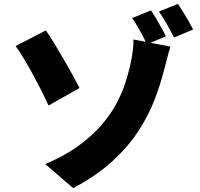

<svg xmlns="http://www.w3.org/2000/svg" viewBox="-20 -895 1040 997"><path d="M215 -43Q317 -86 388.5 -138.5Q460 -191 508 -247Q556 -303 585 -358Q614 -413 630 -462.5Q646 -512 655 -551Q665 -594 669.5 -631.5Q674 -669 673 -690L865 -653Q855 -621 845.5 -583Q836 -545 831 -528Q813 -457 783 -378Q753 -299 701 -218Q649 -137 566.5 -60.5Q484 16 360 82ZM218 -737Q238 -709 262 -669.5Q286 -630 311 -587Q336 -544 357.5 -504.5Q379 -465 393 -438L232 -347Q212 -391 189.5 -435Q167 -479 144.5 -520Q122 -561 100.5 -596Q79 -631 61 -656ZM764 -841Q777 -822 791.5 -797.5Q806 -773 819.5 -748.5Q833 -724 841 -706L742 -665Q733 -687 720 -711Q707 -735 693.5 -758.5Q680 -782 666 -801ZM904 -875Q917 -856 932 -831.5Q947 -807 960.5 -783Q974 -759 983 -742L884 -700Q868 -731 847 -769Q826 -807 805 -835Z"/></svg>

Font: Noto Sans SC Thin Black
Style: Regular
Weight: 900
Version: Version 2.004-H2;hotconv 1.0.118;makeotfexe 2.5.65603